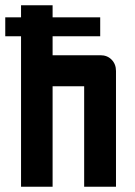

<svg xmlns="http://www.w3.org/2000/svg" viewBox="-21 -710 515 730"><path d="M-1 -644H59V-690H179V-644H360V-572H179V-500H361Q387 -500 403.5 -483Q420 -466 420 -440V0H299V-382H179V0H59V-572H-1Z"/></svg>

Font: Tschichold
Style: Bold
Weight: 700
Designer: Peter Wiegel
Foundry: Peter Wiegel
Version: Version 1.000; ttfautohint (v1.3)